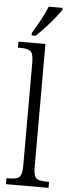

<svg xmlns="http://www.w3.org/2000/svg" viewBox="-63 -990 373 1020"><g transform="rotate(5 123.5 -479.5)"><path d="M10 0V-32H21Q48 -32 63.5 -36.5Q79 -41 86 -56.5Q93 -72 93 -105V-656Q93 -705 76.5 -716.5Q60 -728 25 -728H10V-760H154V-105Q154 -72 160.5 -56.5Q167 -41 183 -36.5Q199 -32 226 -32H237V0ZM77 -812Q99 -849 120 -887Q141 -925 154 -959H228V-949Q218 -932 195.5 -904.5Q173 -877 147 -848.5Q121 -820 98 -799H77Z"/></g></svg>

Font: Noto Serif Lao Condensed Light
Style: Regular
Weight: 300
Width: 3
Designer: Monotype Design Team
Foundry: Monotype Imaging Inc.
Version: Version 2.003; ttfautohint (v1.8.4.7-5d5b)